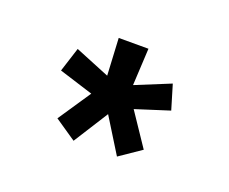

<svg xmlns="http://www.w3.org/2000/svg" viewBox="-52 -793 442 370"><g transform="rotate(20 168.5 -608.0)"><path d="M124 -500 80 -530 125 -597 55 -619 71 -669 142 -640 138 -716H199L195 -640L266 -669L281 -619L212 -597L257 -530L213 -500L169 -571Z"/></g></svg>

Font: Raleway
Style: Regular
Weight: 600
Designer: Matt McInerney, Pablo Impallari, Rodrigo Fuenzalida
Foundry: Matt McInerney, Pablo Impallari, Rodrigo Fuenzalida
Version: Version 1.000;PS 001.001;hotconv 1.0.56; ttfautohint (v1.5)